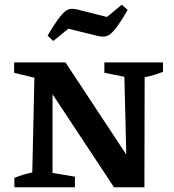

<svg xmlns="http://www.w3.org/2000/svg" viewBox="-20 -795 740 815"><path d="M423 -530H672V-490Q650 -482 634 -477Q618 -472 594 -467L593 0H464L203 -395V-61L298 -45V0H41V-40Q78 -55 117 -63L126 -465L40 -486V-530H258L516 -139L508 -469L423 -486ZM206 -621 182 -644Q208 -688 226 -712.5Q244 -737 257 -747Q270 -757 281.5 -757.5Q293 -758 307 -755L434 -723L497 -775L522 -753Q490 -698 469.5 -672.5Q449 -647 433.5 -642Q418 -637 397 -642L270 -673Z"/></svg>

Font: Piazzolla SC SemiBold
Style: Regular
Weight: 600
Designer: Juan Pablo del Peral
Foundry: Huerta Tipografica
Version: Version 1.330